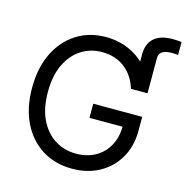

<svg xmlns="http://www.w3.org/2000/svg" viewBox="-119 -934 1024 1056"><g transform="rotate(15 393.0 -406.0)"><path d="M594.2 -498V-697.8Q594.2 -758.3 630.1 -790Q666 -821.8 735.4 -821.8Q751.5 -821.8 764.9 -820.8Q778.3 -819.8 786.1 -817.9V-745.1Q778.3 -746.1 769.3 -746.6Q760.3 -747.1 753.9 -747.1Q714.4 -747.1 696.3 -735.1Q678.2 -723.1 678.2 -697.8V-498ZM383.8 10.3Q286.6 10.3 213.1 -35.6Q139.6 -81.5 98.4 -165.5Q57.1 -249.5 57.1 -363.3Q57.1 -478 98.4 -562Q139.6 -646 212.4 -691.9Q285.2 -737.8 378.9 -737.8Q436.5 -737.8 486.8 -720.5Q537.1 -703.1 576.7 -671.1Q616.2 -639.2 642.6 -595.2Q668.9 -551.3 678.2 -498H584Q573.2 -533.7 554.4 -562Q535.6 -590.3 509.5 -610.6Q483.4 -630.9 450.7 -641.6Q418 -652.3 379.4 -652.3Q314 -652.3 261.2 -618.7Q208.5 -585 177.7 -520.5Q147 -456.1 147 -363.3Q147 -271.5 178 -207.3Q209 -143.1 262.5 -109.1Q315.9 -75.2 383.8 -75.2Q445.3 -75.2 492.7 -101.6Q540 -127.9 566.7 -176Q593.3 -224.1 593.3 -289.6L621.6 -284.7H404.8V-365.2H683.6V-286.1Q683.6 -196.8 644.5 -130.1Q605.5 -63.5 538.1 -26.6Q470.7 10.3 383.8 10.3Z"/></g></svg>

Font: Inter 17pt
Style: Regular
Weight: 400
Version: Version 4.001;git-66647c0bb